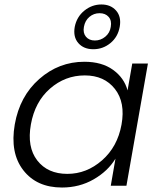

<svg xmlns="http://www.w3.org/2000/svg" viewBox="-20 -830 715 858"><path d="M46 -274Q68 -400 155.5 -477Q243 -554 357 -554Q435 -554 485 -518Q535 -482 550 -426L571 -546H641L545 0H475L496 -121Q462 -65 398.5 -28.5Q335 8 257 8Q144 8 84 -69.5Q24 -147 46 -274ZM359 -493Q271 -493 203.5 -434Q136 -375 118 -274Q100 -173 146.5 -113Q193 -53 281 -53Q367 -53 436 -113.5Q505 -174 523 -273Q541 -372 493.5 -432.5Q446 -493 359 -493ZM314 -710Q323 -755 357 -782.5Q391 -810 433 -810Q475 -810 499 -782.5Q523 -755 515 -710Q507 -665 473.5 -637.5Q440 -610 397 -610Q354 -610 330 -637.5Q306 -665 314 -710ZM475 -710Q480 -738 465.5 -754.5Q451 -771 425 -771Q399 -771 379.5 -754.5Q360 -738 355 -710Q350 -683 364 -666Q378 -649 404 -649Q430 -649 450.5 -666Q471 -683 475 -710Z"/></svg>

Font: Poppins Light
Style: Italic
Weight: 300
Italic angle: -10°
Designer: Ninad Kale (Devanagari), Jonny Pinhorn (Latin)
Foundry: Indian Type Foundry
Version: Version 3.200;PS 1.000;hotconv 16.6.54;makeotf.lib2.5.65590